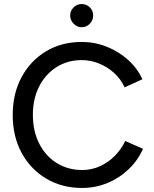

<svg xmlns="http://www.w3.org/2000/svg" viewBox="-20 -920 762 952"><path d="M387 12Q287 12 209 -34.5Q131 -81 87 -162.5Q43 -244 43 -350Q43 -456 87 -537.5Q131 -619 208 -665.5Q285 -712 385 -712Q450 -712 509 -688.5Q568 -665 614.5 -623.5Q661 -582 686 -527L598 -487Q579 -528 546 -558Q513 -588 471.5 -605Q430 -622 385 -622Q315 -622 260 -587Q205 -552 174 -491Q143 -430 143 -350Q143 -270 174.5 -208Q206 -146 261.5 -111.5Q317 -77 388 -77Q434 -77 475 -95.5Q516 -114 548.5 -146.5Q581 -179 601 -221L689 -182Q664 -125 618 -81Q572 -37 512.5 -12.5Q453 12 387 12ZM385 -785Q362 -785 345 -802.5Q328 -820 328 -843Q328 -867 345 -883.5Q362 -900 385 -900Q409 -900 425.5 -883.5Q442 -867 442 -843Q442 -820 425.5 -802.5Q409 -785 385 -785Z"/></svg>

Font: Figtree Light Medium
Style: Regular
Weight: 500
Version: Version 2.001;gftools[0.9.30]